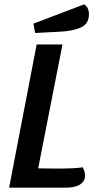

<svg xmlns="http://www.w3.org/2000/svg" viewBox="-20 -865 430 885"><path d="M156 -89 239 -88Q332 -88 361 -94Q372 -75 372 -56Q372 -30 349.5 -15Q327 0 283 0H22L149 -660H268ZM390 -800Q390 -755 353 -738.5Q316 -722 257 -719L142 -713L134 -756L368 -845Q390 -830 390 -800Z"/></svg>

Font: Sansita
Style: Italic
Weight: 400
Italic angle: -11°
Designer: Pablo Cosgaya
Foundry: Omnibus-Type
Version: Version 1.006